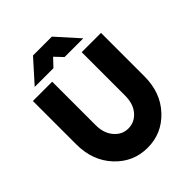

<svg xmlns="http://www.w3.org/2000/svg" viewBox="-248 -1042 1196 1196"><g transform="rotate(-45 350.0 -444.0)"><path d="M120 -754H285L334 -806L383 -754H548L417 -900H251ZM50 -700V-318Q50 -174 137 -81Q224 12 350 12Q476 12 563 -81Q607 -128 628.5 -187Q650 -246 650 -318V-700H480V-318Q480 -245 443 -202Q405 -158 350 -158Q295 -158 258 -202Q220 -245 220 -318V-700Z"/></g></svg>

Font: Unageo
Style: Black
Weight: 900
Designer: Richard Sepsi
Foundry: Richard Sepsi
Version: Version 2.000